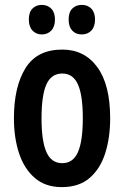

<svg xmlns="http://www.w3.org/2000/svg" viewBox="-20 -756 509 786"><path d="M431 -272Q431 -193 411 -129.5Q391 -66 347.5 -28Q304 10 233 10Q166 10 122.5 -27.5Q79 -65 58 -128.5Q37 -192 37 -272Q37 -400 84 -476.5Q131 -553 235 -553Q326 -553 378.5 -481Q431 -409 431 -272ZM150 -271Q150 -179 170 -133.5Q190 -88 235 -88Q279 -88 299 -133Q319 -178 319 -272Q319 -366 299 -410.5Q279 -455 235 -455Q190 -455 170 -410.5Q150 -366 150 -271ZM98 -676Q98 -706 113 -721Q128 -736 151 -736Q175 -736 190 -720.5Q205 -705 205 -676Q205 -647 190 -631Q175 -615 151 -615Q128 -615 113 -631Q98 -647 98 -676ZM261 -676Q261 -706 276 -721Q291 -736 315 -736Q339 -736 354 -720.5Q369 -705 369 -676Q369 -647 354 -631Q339 -615 315 -615Q290 -615 275.5 -631Q261 -647 261 -676Z"/></svg>

Font: Noto Sans Malayalam ExtraCondensed SemiBold
Style: Regular
Weight: 600
Width: 2
Designer: Jelle Bosma - Monotype Design Team
Foundry: Monotype Imaging Inc.
Version: Version 2.104; ttfautohint (v1.8.4.7-5d5b)